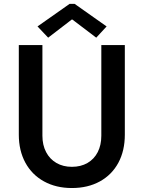

<svg xmlns="http://www.w3.org/2000/svg" viewBox="-20 -949 731 977"><path d="M75.7 -263.7V-719.7H195.8V-258.3Q195.8 -210.9 214.6 -175Q233.4 -139.2 267.3 -119.6Q301.3 -100.1 345.7 -100.1Q391.1 -100.1 425 -119.6Q459 -139.2 477.3 -175Q495.6 -210.9 495.6 -258.3V-719.7H615.2V-263.7Q615.2 -182.1 582.3 -120.8Q549.3 -59.6 488.3 -25.9Q427.2 7.8 345.7 7.8Q265.1 7.8 203.9 -25.9Q142.6 -59.6 109.1 -121.1Q75.7 -182.6 75.7 -263.7ZM170.9 -814.5 334 -929.2H359.9L522.5 -814.5L469.7 -757.3L348.1 -849.6H345.2L225.1 -757.3Z"/></svg>

Font: Reddit Sans SemiBold
Style: Regular
Weight: 600
Designer: Stephen Hutchings
Foundry: Reddit
Version: Version 1.013